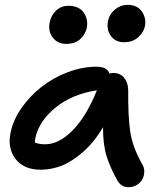

<svg xmlns="http://www.w3.org/2000/svg" viewBox="-20 -715 688 800"><path d="M496.1 -539.1Q461.4 -539.1 442.1 -564.9Q422.9 -590.8 430.2 -628.9Q436 -656.7 459.5 -675.8Q482.9 -694.8 511.2 -694.8Q551.3 -694.8 570.8 -667.5Q590.3 -640.1 584 -606Q578.6 -580.6 555.9 -559.8Q533.2 -539.1 496.1 -539.1ZM187 -621.1Q192.9 -651.9 214.1 -671.4Q235.4 -690.9 264.2 -690.9Q308.6 -690.9 328.4 -663.1Q348.1 -635.3 341.8 -599.1Q335.4 -570.8 313.7 -551.5Q292 -532.2 255.9 -532.2Q219.7 -532.2 199.7 -558.6Q179.7 -585 187 -621.1ZM149.9 -7.8Q79.1 -7.8 44.9 -52.5Q10.7 -97.2 23.9 -161.1Q33.7 -212.9 68.4 -263.2Q103 -313.5 151.4 -351.8Q199.7 -390.1 260.7 -413.6Q321.8 -437 381.8 -437Q427.7 -437 436 -408.2Q443.4 -411.1 451.2 -411.1Q480 -411.1 496.6 -391.6Q513.2 -372.1 514.2 -340.8Q513.2 -228 522.9 -164.8Q532.7 -101.6 571.8 -32.2Q581.1 -18.1 581.1 -0.7Q581.1 16.6 573.7 31Q566.4 45.4 550.8 55.2Q535.2 64.9 515.1 64.9Q485.4 64.9 469.2 37.1Q439 -16.6 424.1 -64.2Q409.2 -111.8 409.2 -185.1Q373 -123 326.2 -82Q279.3 -41 236.1 -24.4Q192.9 -7.8 149.9 -7.8ZM127 -138.2Q125 -126.5 125 -121.1Q143.1 -113.8 168 -113.8Q225.6 -113.8 283 -172.1Q340.3 -230.5 383.8 -338.9Q280.3 -322.8 210.9 -266.4Q141.6 -210 127 -138.2Z"/></svg>

Font: Shantell Sans Irregular Bouncy
Style: Italic
Weight: 500
Italic angle: -11.31°
Designer: Stephen Nixon, Anya Danilova, Shantell Martin
Foundry: Arrow Type
Version: Version 1.006;[9816181b4]